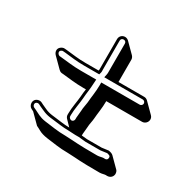

<svg xmlns="http://www.w3.org/2000/svg" viewBox="-144 -736 966 956"><g transform="rotate(30 339.0 -258.5)"><path d="M574 61C596 64 611 52 613 34C613 25 611 17 606 12L553 -41C547 -47 538 -50 526 -52L488 -47H404L372 -50V-59L376 -102C376 -116 382 -138 383 -153C385 -184 392 -218 392 -259H598C614 -259 628 -273 628 -289C628 -297 625 -304 619 -310L566 -363C560 -369 553 -372 545 -372H397V-500C397 -508 393 -516 388 -521L335 -574C330 -579 322 -583 314 -583C297 -583 284 -570 284 -553V-385C284 -380 284 -376 283 -372H208C162 -372 137 -377 95 -381L83 -382C75 -383 68 -380 61 -375C45 -363 48 -343 60 -331L113 -278C118 -273 123 -270 130 -269L142 -268C177 -265 210 -259 261 -259H275C273 -245 271 -232 270 -214C268 -187 259 -146 259 -112V-104C259 -96 263 -89 268 -84L298 -53C266 -53 237 -59 207 -62C164 -66 155 -75 127 -87L115 -93C108 -96 100 -96 92 -93C65 -82 71 -48 90 -39L102 -33L155 20C162 23 171 28 182 34C193 40 209 45 230 48C274 53 304 60 355 60L396 62C401 62 412 63 428 64C444 65 482 66 541 66C553 66 566 61 574 61ZM488 -2C429 -2 391 -3 376 -4C360 -5 349 -6 343 -6L302 -8C253 -8 224 -15 179 -20C145 -25 130 -37 108 -47L97 -52C87 -57 84 -74 97 -79C102 -81 107 -80 109 -79L121 -73C147 -62 161 -51 206 -47C236 -44 268 -38 302 -38L342 -36H363L403 -32H489L526 -37C545 -33 545 -28 545 -20C544 -10 537 -5 522 -7H521C514 -7 500 -2 488 -2ZM560 -342C560 -334 553 -327 545 -327H324V-312C324 -273 317 -239 315 -207C314 -195 308 -172 308 -156L304 -113V-104C304 -96 297 -89 290 -89C282 -89 274 -97 274 -104V-112C274 -144 283 -184 285 -213C287 -247 292 -263 294 -311L295 -327H208C158 -327 126 -333 90 -336L79 -337C69 -339 59 -354 70 -363C76 -367 77 -367 81 -367L94 -366C135 -362 161 -357 208 -357H295L298 -368C300 -374 299 -380 299 -385V-553C299 -562 305 -568 314 -568C323 -568 329 -562 329 -553V-385C329 -380 328 -378 328 -376L324 -357H545C553 -357 560 -350 560 -342Z"/></g></svg>

Font: Squarish
Style: Shd
Weight: 400
Foundry: Cannot Into Space Fonts
Version: Version 0.272